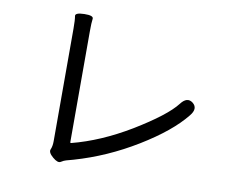

<svg xmlns="http://www.w3.org/2000/svg" viewBox="-81 -839 1162 962"><g transform="rotate(10 500.0 -358.5)"><path d="M244 1Q217 -22 224.5 -38.5Q232 -55 232 -81V-653Q232 -699 228.5 -716.5Q225 -734 273 -735Q321 -736 318 -718Q315 -700 315 -653V-91Q315 -86 320 -87Q464 -124 614 -214Q772 -310 822 -375Q853 -416 884 -392Q915 -367 882 -327Q810 -237 660 -145.5Q510 -54 347 -7Q322 0 310.5 3Q299 6 285 15Q271 24 244 1Z"/></g></svg>

Font: Resource Han Rounded HK
Style: Regular
Weight: 400
Designer: Cyano Hao (round all glyphs); Ryoko NISHIZUKA  (kana, bopomofo & ideographs); Paul D. Hunt (Latin, Greek & Cyrillic); Sa
Foundry: Cyano Hao
Version: 0.990